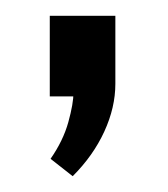

<svg xmlns="http://www.w3.org/2000/svg" viewBox="-20 -124 212 243"><path d="M43 -2H79L73 -7Q73 7 66.5 30.5Q60 54 44 77L72 99Q98 73 112 42.5Q126 12 126 -18V-104H43Z"/></svg>

Font: Gemunu Libre ExtraLight
Style: Regular
Weight: 400
Version: Version 1.100